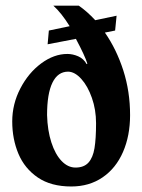

<svg xmlns="http://www.w3.org/2000/svg" viewBox="-20 -656 509 689"><path d="M446.8 -243.2Q446.8 -327.6 422.4 -403.6Q397.9 -479.5 356.4 -539.1L393.1 -546.4L398.4 -599.6L321.8 -583.5Q293 -614.7 262.7 -635.7H171.4Q200.2 -609.9 230 -562L155.3 -546.4L150.9 -497.1L252.4 -516.6Q284.7 -456.1 293.5 -427.7L291 -425.8Q280.3 -445.3 260.7 -453.9Q241.2 -462.4 221.7 -462.4Q173.8 -462.4 127.9 -428.5Q82 -394.5 53 -338.6Q23.9 -282.7 23.9 -220.2Q23.9 -157.2 46.1 -104.2Q68.4 -51.3 115.7 -19Q163.1 13.2 235.8 13.2Q300.3 13.2 348.1 -19.5Q396 -52.2 421.4 -110.6Q446.8 -168.9 446.8 -243.2ZM324.7 -213.9Q324.7 -158.2 319.1 -124.3Q313.5 -90.3 297.4 -72.5Q281.2 -54.7 251 -54.7Q223.6 -54.7 200.9 -78.4Q178.2 -102.1 164.3 -145Q150.4 -188 148.9 -243.2Q148.9 -319.8 168.2 -359.4Q187.5 -398.9 224.6 -398.9Q248.5 -398.4 271.7 -372.8Q294.9 -347.2 309.8 -304.7Q324.7 -262.2 324.7 -213.9Z"/></svg>

Font: Neuton
Style: Bold
Weight: 700
Designer: Brian M Zick
Foundry: Brian M Zick
Version: Version 1.560